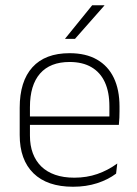

<svg xmlns="http://www.w3.org/2000/svg" viewBox="-20 -701 523 731"><path d="M258 10Q160 10 107.5 -41.2Q55 -92.5 55 -187V-290.5Q55 -391.5 103.5 -445Q152 -498.5 245 -498.5Q307 -498.5 349.2 -474.2Q391.5 -450 413.2 -404.8Q435 -359.5 435 -295.5V-278Q435 -265.5 434.5 -252.8Q434 -240 432.5 -225.5H396Q396.5 -245.5 396.5 -263.2Q396.5 -281 396.5 -296Q396.5 -350.5 379.2 -388Q362 -425.5 328.2 -445.2Q294.5 -465 245 -465Q171 -465 132.5 -421Q94 -377 94 -293V-245V-239V-184.5Q94 -147 105 -117.5Q116 -88 137.2 -67.2Q158.5 -46.5 190 -35.5Q221.5 -24.5 263 -24.5Q310 -24.5 350.5 -38.5Q391 -52.5 426.5 -78.5L422 -40Q391.5 -17 349.8 -3.5Q308 10 258 10ZM75 -225.5V-257.5H422.5V-225.5ZM331 -681H377.5V-680L265.5 -553H228V-554Z"/></svg>

Font: Anek Gurmukhi ExtraLight
Style: Regular
Weight: 250
Designer: Sarang Kulkarni (Gurmukhi), Yesha Goshar (Latin)
Foundry: Ek Type
Version: Version 1.003